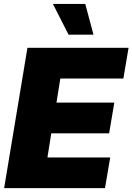

<svg xmlns="http://www.w3.org/2000/svg" viewBox="-20 -975 686 995"><path d="M1.4 0 122.2 -727.3H646.3L619.3 -568.2H292.6L272.7 -443.2H572.4L545.5 -284.1H245.7L225.9 -159.1H551.1L524.1 0ZM335.2 -795.5 254.3 -954.5H421.9L464.5 -795.5Z"/></svg>

Font: Inter P Black
Style: Italic
Weight: 900
Italic angle: -9.40001°
Designer: Rasmus Andersson
Foundry: rsms
Version: Version 3.018;git-588b23468